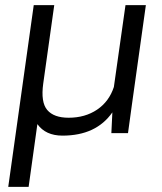

<svg xmlns="http://www.w3.org/2000/svg" viewBox="-20 -520 631 750"><path d="M248 -60.1Q312.5 -60.1 359.4 -91.8Q406.2 -123.5 424.8 -180.2L470.2 -500H549.8L496.1 -117.2L480 0H415L418.9 -81.1Q355.5 9.8 224.1 9.8Q158.2 9.8 126 -35.2L91.8 210H12.2L111.8 -500H191.9L148.9 -193.8Q138.7 -120.6 164.6 -90.3Q190.4 -60.1 248 -60.1Z"/></svg>

Font: Human Sans
Style: Italic
Weight: 400
Italic angle: -8°
Designer: Tim Radville
Foundry: Continuum
Version: Version 1.000;FEAKit 1.0